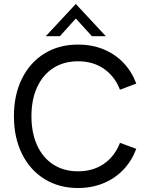

<svg xmlns="http://www.w3.org/2000/svg" viewBox="-20 -933 744 965"><path d="M50 -349Q50 -456 90.2 -537.5Q130.5 -619 203.5 -664Q276.5 -709 372 -709Q441.5 -709 499.5 -685.5Q557.5 -662 599.8 -618Q642 -574 665 -513L583 -482Q556.5 -550 502 -587.5Q447.5 -625 372 -625Q301 -625 248.2 -591.2Q195.5 -557.5 166.8 -495.2Q138 -433 138 -349Q138 -265 166.8 -202.2Q195.5 -139.5 248.2 -105.8Q301 -72 372 -72Q447.5 -72 502 -109.5Q556.5 -147 583 -215L665 -185Q642 -124 599.8 -79.8Q557.5 -35.5 499.2 -11.8Q441 12 372 12Q277 12 204 -33Q131 -78 90.5 -159.8Q50 -241.5 50 -349ZM361 -913 512 -751H442L361 -840L281 -751H210Z"/></svg>

Font: HK Grotesk
Style: Regular
Weight: 400
Designer: Alfredo Marco Pradil
Foundry: Hanken Design Co.
Version: Version 3.001